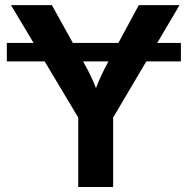

<svg xmlns="http://www.w3.org/2000/svg" viewBox="-20 -748 751 768"><path d="M703.6 -576.2V-502.4H7.3V-576.2ZM293 0V-277.8L23.9 -727.5H187.5L314 -499.5Q334 -464.4 349.4 -430.4Q364.7 -396.5 380.9 -348.6H347.7Q363.3 -397 378.4 -431.2Q393.6 -465.3 412.1 -499.5L535.2 -727.5H698.2L432.6 -277.8V0Z"/></svg>

Font: Inter
Style: 650
Weight: 650
Designer: Rasmus Andersson
Foundry: rsms
Version: Version 4.001;git-66647c0bb